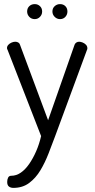

<svg xmlns="http://www.w3.org/2000/svg" viewBox="-20 -682 460 934"><path d="M45 232Q32 232 23.5 225.5Q15 219 15 203Q15 191 19.5 182Q24 173 35 173Q59 173 81 158Q103 143 122 115.5Q141 88 156 53.5Q171 19 180 -20L17 -439Q14 -444 14 -448Q14 -457 20.5 -464Q27 -471 36.5 -475Q46 -479 54 -479Q62 -479 68.5 -475.5Q75 -472 77 -465L214 -97L343 -465Q346 -472 352 -475.5Q358 -479 365 -479Q373 -479 382.5 -475Q392 -471 398.5 -464Q405 -457 405 -447Q405 -442 403 -439L248 -19Q233 21 216 65Q199 109 176.5 146.5Q154 184 122 208Q90 232 45 232ZM272 -589Q257 -589 246 -600Q235 -611 235 -626Q235 -642 246 -652Q257 -662 272 -662Q288 -662 298 -652Q308 -642 308 -626Q308 -611 298 -600Q288 -589 272 -589ZM149 -589Q133 -589 122.5 -600Q112 -611 112 -626Q112 -642 122.5 -652Q133 -662 149 -662Q164 -662 174.5 -652Q185 -642 185 -626Q185 -611 174.5 -600Q164 -589 149 -589Z"/></svg>

Font: Dosis ExtraLight
Style: Regular
Weight: 400
Version: Version 3.001; ttfautohint (v1.8.2)